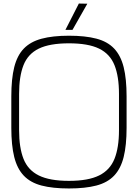

<svg xmlns="http://www.w3.org/2000/svg" viewBox="-20 -1055 780 1086"><path d="M370 11Q278 11 215 -5.5Q152 -22 114.5 -61.5Q77 -101 60.5 -167Q44 -233 44 -332V-510Q44 -609 60.5 -675Q77 -741 114.5 -780Q152 -819 215 -836Q278 -853 370 -853Q462 -853 525 -836.5Q588 -820 625.5 -780.5Q663 -741 679.5 -675Q696 -609 696 -510V-332Q696 -233 679.5 -167Q663 -101 625.5 -61.5Q588 -22 525 -5.5Q462 11 370 11ZM370 -32Q479 -32 540.5 -62.5Q602 -93 627.5 -156.5Q653 -220 653 -318V-524Q653 -623 627.5 -686.5Q602 -750 540.5 -780Q479 -810 370 -810Q261 -810 199.5 -780Q138 -750 113 -686.5Q88 -623 88 -524V-318Q88 -220 113 -156.5Q138 -93 199.5 -62.5Q261 -32 370 -32ZM350 -886 426 -1035 474 -1034 390 -886Z"/></svg>

Font: Matangi Light
Style: Regular
Weight: 300
Designer: Prashant Pant
Foundry: The Graphic Ant
Version: Version 3.002